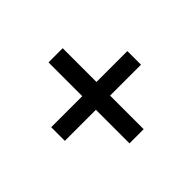

<svg xmlns="http://www.w3.org/2000/svg" viewBox="-109 -749 756 756"><g transform="rotate(-45 269.0 -371.5)"><path d="M230 -146V-597H309V-146ZM57 -333V-409H481V-333Z"/></g></svg>

Font: Instrument Sans SemiCondensed Medium
Style: Regular
Weight: 500
Width: 4
Designer: Rodrigo Fuenzalida
Foundry: fragTYPE
Version: Version 1.000;gftools[0.9.28]